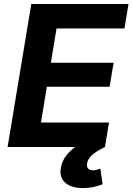

<svg xmlns="http://www.w3.org/2000/svg" viewBox="-20 -748 674 977"><path d="M18.6 0 139.2 -727.5H633.8L613.3 -603H267.6L238.8 -428.7H558.1L537.6 -306.6H218.3L188.5 -124.5H534.7L514.2 0ZM402.3 209Q343.8 209 312.5 182.1Q281.2 155.3 289.6 106.4Q294.9 71.8 318.8 41.5Q342.8 11.2 380.4 -12.7L514.2 0Q471.7 20.5 449.2 40.3Q426.8 60.1 422.9 84Q420.4 100.6 428.2 109.6Q436 118.7 453.6 118.7Q463.4 118.7 472.9 116Q482.4 113.3 490.7 109.9L502 189.5Q483.4 197.8 456.3 203.4Q429.2 209 402.3 209Z"/></svg>

Font: Inter 18pt
Style: Bold Italic
Weight: 700
Italic angle: -9.3988°
Designer: Rasmus Andersson
Foundry: rsms
Version: Version 4.001;git-66647c0bb